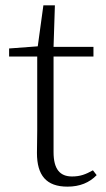

<svg xmlns="http://www.w3.org/2000/svg" viewBox="-20 -683 397 717"><path d="M232 14C278 14 314 -1 341 -29L327 -47C300 -32 280 -24 249 -24C204 -24 180 -51 180 -115V-472H329V-508H180L185 -663H142L121 -510L14 -502V-472H119V-196C119 -161 118 -142 118 -112C118 -28 153 14 232 14Z"/></svg>

Font: Noto Serif TC ExtraLight
Style: Regular
Weight: 200
Designer: Ryoko NISHIZUKA 西塚涼子 (kana & ideographs); Frank Grießhammer (Latin, Greek & Cyrillic); Wenlong ZHANG 张文龙 (bopomofo); San
Foundry: Adobe
Version: Version 2.001;hotconv 1.1.0;makeotfexe 2.6.0